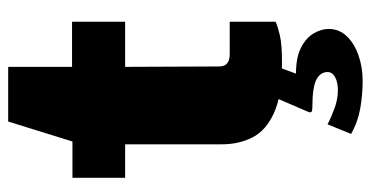

<svg xmlns="http://www.w3.org/2000/svg" viewBox="-244 -474 928 481"><g transform="rotate(-90 220.5 -234.0)"><path d="M406 -385H293L294 -151Q294 -139.5 298.2 -133.5Q302.5 -127.5 309.5 -125.2Q316.5 -123 325 -123H406V-8Q395.5 -3 372.5 2.5Q349.5 8 303 8Q221.5 8 177.2 -12.2Q133 -32.5 116 -66.5Q99 -100.5 99 -142V-385H15V-517H106L156 -678H293V-518H406ZM388 125Q388 151 370 170Q352 189 322.2 199.5Q292.5 210 258 210Q223 210 188.8 204Q154.5 198 125 181L149 122Q167 131.5 189.8 139.8Q212.5 148 234 148Q254.5 148 267.2 141Q280 134 280 122Q280 104 260.8 94Q241.5 84 191 84Q183.5 84 180.5 82Q177.5 80 181 72L218 -14H297L276 43Q317 43 341.5 55.8Q366 68.5 377 87.5Q388 106.5 388 125Z"/></g></svg>

Font: Public Sans Black
Style: Regular
Weight: 900
Designer: The Public Sans Project Authors: Dan O. Williams and USWDS (Libre Franklin designed by Pablo Impallari and Rodrigo Fuenz
Version: Version 1.007